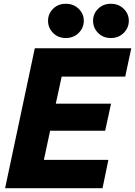

<svg xmlns="http://www.w3.org/2000/svg" viewBox="-20 -995 714 1015"><path d="M566 -794Q525 -794 498.5 -821Q472 -848 472 -885Q472 -922 498.5 -948.5Q525 -975 566 -975Q607 -975 634 -948.5Q661 -922 661 -885Q661 -848 634 -821Q607 -794 566 -794ZM328 -794Q287 -794 260.5 -821Q234 -848 234 -885Q234 -922 260.5 -948.5Q287 -975 328 -975Q369 -975 396 -948.5Q423 -922 423 -885Q423 -848 396 -821Q369 -794 328 -794ZM7 0 164 -740H674L642 -590H306L275 -447H567L536 -304H245L212 -150H553L522 0Z"/></svg>

Font: Be Vietnam Pro ExtraBold
Style: Italic
Weight: 800
Italic angle: -12°
Designer: Lam Bao, Tony Le, Vietanh Nguyen
Foundry: Yellow Type Foundry
Version: Version 1.002; ttfautohint (v1.8.3)